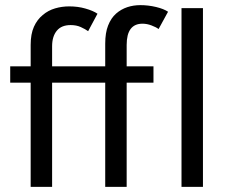

<svg xmlns="http://www.w3.org/2000/svg" viewBox="-20 -732 895 752"><path d="M690.9 -700.2H774.9V0H690.9ZM184.1 0H100.1V-408.2H20V-472.2H100.1V-556.2Q100.1 -598.6 112.8 -627Q125.5 -655.3 147.5 -673.3Q168.9 -691.4 195.8 -699.2Q222.2 -707 251 -707Q285.2 -707 314 -698.7Q345.2 -689.9 361.8 -678.2L325.2 -609.9Q314.5 -617.7 296.4 -626Q279.3 -633.8 256.8 -633.8Q220.7 -633.8 202.6 -611.8Q184.1 -589.4 184.1 -550.8V-472.2H392.1V-561Q392.1 -603.5 403.3 -631.8Q415 -661.6 434.6 -678.7Q454.1 -695.8 479 -704.1Q502.9 -711.9 529.8 -711.9Q560.5 -711.9 591.3 -704.6Q621.6 -697.3 638.2 -686L601.1 -618.2Q591.8 -625.5 573.7 -632.3Q555.7 -639.2 538.1 -639.2Q476.1 -639.2 476.1 -556.2V-472.2H581.1V-408.2H476.1V0H392.1V-408.2H184.1Z"/></svg>

Font: Post Grotesk Regular
Style: Regular
Weight: 500
Version: 0.900; ttfautohint (v0.96) -l 8 -r 50 -G 200 -x 14 -w "gGD" 